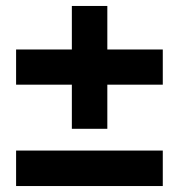

<svg xmlns="http://www.w3.org/2000/svg" viewBox="-20 -567 600 644"><path d="M221 -135V-283H34V-401H221V-547H340V-401H526V-283H340V-135ZM34 57V-62H526V57Z"/></svg>

Font: Hanken Grotesk Black
Style: Italic
Weight: 900
Italic angle: -8°
Designer: Alfredo Marco Pradil
Foundry: Hanken Design Co.
Version: Version 3.013